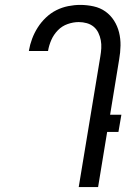

<svg xmlns="http://www.w3.org/2000/svg" viewBox="-20 -763 540 783"><path d="M301 0 389 -532Q392 -549 393 -566Q394 -583 391 -599Q388 -615 381 -629.5Q374 -644 362 -654Q350 -664 334 -668.5Q318 -673 301 -673Q279 -673 256 -665Q233 -657 216 -639.5Q199 -622 189.5 -600.5Q180 -579 176 -556V-555H98V-557Q102 -581 111 -605Q120 -629 134 -651Q148 -673 167.5 -691.5Q187 -710 210 -721.5Q233 -733 258 -738Q283 -743 307 -743Q335 -743 362 -737Q389 -731 410 -716Q431 -701 445 -679Q459 -657 465.5 -631Q472 -605 471.5 -577Q471 -549 466 -521L429 -295H475L463 -225H417L380 0Z"/></svg>

Font: Iosevka Oblique
Style: Regular
Weight: 400
Italic angle: -9°
Monospace: yes
Designer: Belleve Invis
Foundry: Belleve Invis
Version: Version 32.5.0; ttfautohint (v1.8.4)